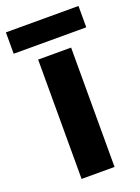

<svg xmlns="http://www.w3.org/2000/svg" viewBox="-152 -765 604 826"><g transform="rotate(-20 150.0 -352.0)"><path d="M224.9 0H74V-546.4H224.9ZM316 -703.8V-606H-16.3V-703.8Z"/></g></svg>

Font: Noto Sans Meetei Mayek
Style: Regular
Weight: 400
Designer: Monotype Design Team and Neelakash Kshetrimayum
Foundry: Monotype Imaging Inc.
Version: Version 2.002